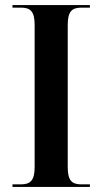

<svg xmlns="http://www.w3.org/2000/svg" viewBox="-20 -734 402 754"><path d="M29 0H333V-10H300C263 -10 246 -24 246 -77V-636C246 -690 263 -704 300 -704H333V-714H29V-704H62C98 -704 116 -691 116 -637V-77C116 -24 98 -10 62 -10H29Z"/></svg>

Font: Noto Serif Display SemiCondensed SemiBold
Style: Regular
Weight: 600
Width: 4
Designer: Monotype Design Team
Foundry: Monotype Imaging Inc.
Version: Version 2.009